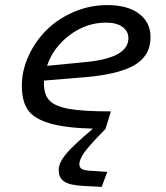

<svg xmlns="http://www.w3.org/2000/svg" viewBox="-20 -500 654 755"><path d="M210.9 168.9Q210.9 141.6 236.6 109.1Q262.2 76.7 345.2 5.9Q234.4 2.9 173.3 -15.6Q112.3 -34.2 89.1 -68.6Q65.9 -103 65.9 -163.1Q65.9 -221.7 91.8 -279.1Q117.7 -336.4 161.9 -380.9Q206.1 -425.3 269.3 -452.6Q332.5 -480 401.9 -480Q482.4 -480 527.1 -445.8Q571.8 -411.6 571.8 -355Q571.8 -329.1 564.9 -308.6Q558.1 -288.1 540.8 -269.3Q523.4 -250.5 495.1 -236.6Q466.8 -222.7 422.6 -212.4Q378.4 -202.1 318.8 -196.8L152.8 -183.1V-170.9Q152.8 -126.5 175.5 -103.8Q198.2 -81.1 253.4 -71.5Q308.6 -62 416 -62L395 6.8Q330.1 72.8 311 100.3Q292 127.9 292 146Q292 158.7 302 164.6Q312 170.4 340.8 171.9L401.9 175.8L379.9 234.9L306.2 231Q252.4 228 231.7 213.4Q210.9 198.7 210.9 168.9ZM397 -411.1Q319.8 -411.1 254.6 -362.5Q189.5 -314 165 -241.2L316.9 -255.9Q366.2 -260.7 400.4 -270.5Q434.6 -280.3 452.4 -293.2Q470.2 -306.2 477.5 -319.8Q484.9 -333.5 484.9 -350.1Q484.9 -377 461.7 -394Q438.5 -411.1 397 -411.1Z"/></svg>

Font: IntelOne Mono
Style: Italic
Weight: 400
Italic angle: -16°
Designer: Fred Shallcrass
Foundry: Frere-Jones Type LLC
Version: Version 1.200;hotconv 1.1.0;makeotfexe 2.6.0;FJTRelease1.2